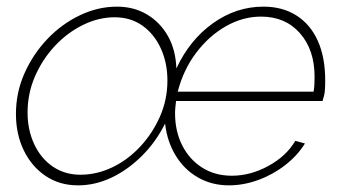

<svg xmlns="http://www.w3.org/2000/svg" viewBox="-20 -548 1036 578"><path d="M215 10Q159 10 117 -18.5Q75 -47 51.5 -95.5Q28 -144 28 -205Q28 -270 54 -328Q80 -386 123 -431Q166 -476 220.5 -502Q275 -528 332 -528Q383 -528 422.5 -504.5Q462 -481 485.5 -439.5Q509 -398 511 -342Q551 -428 621 -478Q691 -528 773 -528Q831 -528 873 -501Q915 -474 937 -424.5Q959 -375 959 -306Q959 -274 956 -262Q953 -250 951 -244H510Q509 -235 508 -225.5Q507 -216 507 -207Q507 -153 528.5 -110.5Q550 -68 588.5 -43.5Q627 -19 678 -19Q734 -19 788 -48.5Q842 -78 869 -124L898 -116Q875 -79 838 -50.5Q801 -22 757 -6Q713 10 669 10Q618 10 576.5 -13.5Q535 -37 509 -79.5Q483 -122 477 -176Q449 -120 406.5 -78Q364 -36 315 -13Q266 10 215 10ZM222 -22Q271 -22 317.5 -44Q364 -66 401.5 -106Q439 -146 461.5 -197Q484 -248 484 -306Q484 -359 464 -402.5Q444 -446 408.5 -471Q373 -496 325 -496Q277 -496 230 -473Q183 -450 145.5 -410Q108 -370 85.5 -318.5Q63 -267 63 -209Q63 -157 83 -114Q103 -71 139 -46.5Q175 -22 222 -22ZM924 -272Q926 -283 926.5 -294.5Q927 -306 927 -317Q927 -398 883 -448Q839 -498 766 -498Q711 -498 660 -469Q609 -440 570.5 -389Q532 -338 515 -272Z"/></svg>

Font: Raleway Thin ExtraLight
Style: Italic
Weight: 250
Italic angle: -12°
Version: Version 4.026